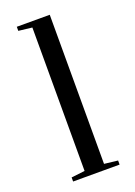

<svg xmlns="http://www.w3.org/2000/svg" viewBox="-126 -684 519 737"><g transform="rotate(-20 134.0 -316.0)"><path d="M41 -615.4V-632.1H175.6V-23.1L230.8 -16.7V0H41V-16.7L96.2 -23.1V-609Z"/></g></svg>

Font: Suranna
Style: Regular
Weight: 400
Version: Version 1.0.5; ttfautohint (v1.2.42-39fb)